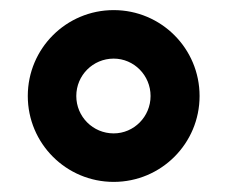

<svg xmlns="http://www.w3.org/2000/svg" viewBox="-20 -752 449 380"><path d="M205 -392C299 -392 375 -468 375 -562C375 -656 299 -732 205 -732C111 -732 35 -656 35 -562C35 -468 111 -392 205 -392ZM205 -488C164 -488 131 -521 131 -562C131 -603 164 -636 205 -636C245 -636 278 -603 278 -562C278 -521 245 -488 205 -488Z"/></svg>

Font: Uncut Sans Semibold
Style: Regular
Weight: 600
Designer: Kasper Nordkvist
Foundry: UNCUT.wtf
Version: Version 1.304;Glyphs 3.2 (3246)